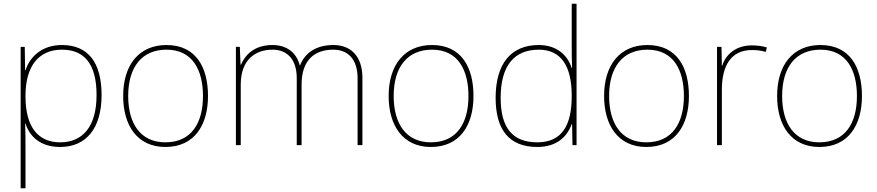

<svg xmlns="http://www.w3.org/2000/svg" viewBox="-20 -780 4713 1032"><path d="M313 -538C203 -538 139 -472 117 -402H115L113 -528H91V232H117V15C117 -27 117 -71 115 -116H117C139 -46 198 10 303 10C444 10 526 -91 526 -269C526 -445 453 -538 313 -538ZM313 -513C435 -513 499 -434 499 -269C499 -101 426 -15 303 -15C189 -15 117 -92 117 -262V-265C117 -421 185 -513 313 -513Z M1098 -264C1098 -417 1034 -538 875 -538C728 -538 642 -432 642 -264C642 -107 717 10 869 10C1026 10 1098 -109 1098 -264ZM669 -264C669 -420 743 -513 875 -513C1016 -513 1071 -402 1071 -264C1071 -119 1009 -15 869 -15C734 -15 669 -117 669 -264Z M1772 -538C1677 -538 1618 -494 1593 -429H1591C1573 -500 1518 -538 1445 -538C1343 -538 1296 -481 1275 -432H1273L1269 -528H1248V0H1274V-325C1274 -459 1352 -513 1445 -513C1518 -513 1575 -467 1575 -360V0H1601V-325C1601 -459 1672 -513 1772 -513C1845 -513 1902 -467 1902 -360V0H1928V-361C1928 -482 1862 -538 1772 -538Z M2525 -264C2525 -417 2461 -538 2302 -538C2155 -538 2069 -432 2069 -264C2069 -107 2144 10 2296 10C2453 10 2525 -109 2525 -264ZM2096 -264C2096 -420 2170 -513 2302 -513C2443 -513 2498 -402 2498 -264C2498 -119 2436 -15 2296 -15C2161 -15 2096 -117 2096 -264Z M2868 10C2973 10 3029 -46 3053 -113H3055L3057 0H3079V-760H3053V-543C3053 -501 3053 -459 3055 -414H3053C3031 -484 2972 -538 2876 -538C2726 -538 2644 -437 2644 -254C2644 -83 2716 10 2868 10ZM2868 -15C2734 -15 2671 -94 2671 -254C2671 -427 2744 -513 2876 -513C2995 -513 3053 -426 3053 -266V-263C3053 -107 3001 -15 2868 -15Z M3683 -264C3683 -417 3619 -538 3460 -538C3313 -538 3227 -432 3227 -264C3227 -107 3302 10 3454 10C3611 10 3683 -109 3683 -264ZM3254 -264C3254 -420 3328 -513 3460 -513C3601 -513 3656 -402 3656 -264C3656 -119 3594 -15 3454 -15C3319 -15 3254 -117 3254 -264Z M4021 -536C3936 -536 3881 -488 3862 -427H3860L3858 -528H3834V0H3860V-297C3860 -428 3910 -511 4021 -511C4051 -511 4071 -508 4096 -501L4102 -525C4078 -532 4053 -536 4021 -536Z M4613 -264C4613 -417 4549 -538 4390 -538C4243 -538 4157 -432 4157 -264C4157 -107 4232 10 4384 10C4541 10 4613 -109 4613 -264ZM4184 -264C4184 -420 4258 -513 4390 -513C4531 -513 4586 -402 4586 -264C4586 -119 4524 -15 4384 -15C4249 -15 4184 -117 4184 -264Z"/></svg>

Font: Noto Sans Lao Thin
Style: Regular
Weight: 100
Designer: Monotype Design Team
Foundry: Monotype Imaging Inc.
Version: Version 2.003